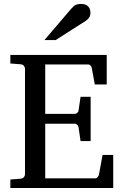

<svg xmlns="http://www.w3.org/2000/svg" viewBox="-20 -948 623 968"><path d="M32.2 0V-43L84 -46.9Q94.7 -47.9 100.3 -54.7Q106 -61.5 106 -68.8V-602.1Q106 -609.4 100.3 -616.2Q94.7 -623 84 -624L32.2 -627.9V-670.9H518.1V-522H458L442.9 -604Q441.9 -611.3 436.8 -617.2Q431.6 -623 424.8 -623H208V-374H357.9Q364.7 -374 370.4 -379.9Q376 -385.7 376 -391.1L386.2 -460H437V-236.8H386.2L376 -306.2Q376 -311.5 370.1 -317.9Q364.3 -324.2 357.9 -324.2H208V-48.8H460.9Q467.3 -48.8 472.7 -55.7Q478 -62.5 479 -67.9L497.1 -167H550.8V0ZM436 -883.3Q436 -869.6 429.4 -859.9Q422.9 -850.1 413.1 -843.3L260.7 -746.1H204.1L336.9 -901.4Q342.8 -907.7 347.7 -912.8Q352.5 -918 358.4 -921.4Q364.3 -924.8 371.8 -926.5Q379.4 -928.2 390.1 -928.2Q403.3 -928.2 412.1 -924.1Q420.9 -919.9 426.3 -913.6Q431.6 -907.2 433.8 -899.2Q436 -891.1 436 -883.3Z"/></svg>

Font: BabelStone Ogham Stemless
Style: Regular
Weight: 400
Designer: Andrew West
Foundry: BabelStone
Version: Version 2.02 March 14, 2022